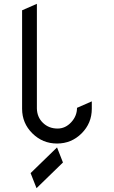

<svg xmlns="http://www.w3.org/2000/svg" viewBox="-20 -758 602 1014"><path d="M141.6 156.2 281.2 20.5 312.5 100.1 172.9 235.8ZM386.7 -188.5 464.8 -222.7V-183.6Q464.8 -107.4 411.1 -53.7Q357.4 0 281.2 0Q205.1 0 150.9 -53.7Q96.7 -107.4 96.7 -183.6V-703.6L174.8 -737.8V-185.1Q175.8 -139.6 206.1 -109.9Q237.3 -79.1 284.2 -79.1Q325.2 -79.1 356 -112.3Q386.7 -145.5 386.7 -188.5Z"/></svg>

Font: NovaMono
Style: Regular
Weight: 400
Monospace: yes
Version: Version 1.2